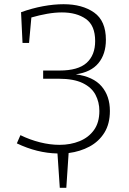

<svg xmlns="http://www.w3.org/2000/svg" viewBox="-20 -722 615 912"><path d="M60 -41 77 -80Q122 -58 170 -46Q218 -34 263 -34Q315 -34 358 -51.5Q401 -69 426.5 -104.5Q452 -140 452 -195Q452 -237 433.5 -272Q415 -307 372.5 -327.5Q330 -348 260 -348H185V-387H263Q351 -387 391.5 -423.5Q432 -460 432 -527Q432 -601 388 -632Q344 -663 274 -663Q241 -663 204 -656.5Q167 -650 129 -639L118 -518H87L80 -664Q133 -683 184.5 -692.5Q236 -702 282 -702Q371 -702 427 -662.5Q483 -623 483 -533Q483 -465 447.5 -422Q412 -379 340 -369Q423 -358 462.5 -312Q502 -266 502 -195Q502 -134 476 -92Q450 -50 405.5 -26Q361 -2 306 5L295 170H264L253 7Q156 5 60 -41Z"/></svg>

Font: Bitter Light
Style: Regular
Weight: 300
Designer: Sol Matas, and Bitter project Authors
Foundry: Sol Matas
Version: Version 2.001